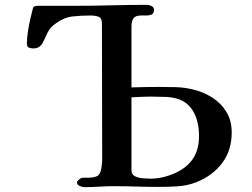

<svg xmlns="http://www.w3.org/2000/svg" viewBox="-20 -778 1040 793"><path d="M802 -216Q802 -290 767 -334Q732 -378 654 -378Q641 -378 627.5 -378.5Q614 -379 600 -379Q581 -379 562 -378Q543 -377 523 -376V-75Q523 -57 537.5 -50Q552 -43 570.5 -41.5Q589 -40 601 -40Q641 -40 680 -54Q739 -74 770.5 -113.5Q802 -153 802 -216ZM937 -231Q937 -157 897.5 -104.5Q858 -52 790 -25Q753 -11 713.5 -8.5Q674 -6 635 -6Q589 -6 542.5 -7.5Q496 -9 449 -9Q419 -9 388.5 -7Q358 -5 328 -5Q320 -5 309 -10Q298 -15 298 -25Q298 -30 307 -37Q316 -44 321 -44H332Q364 -43 380 -50Q396 -57 400 -93Q402 -105 402 -117.5Q402 -130 402 -143Q402 -277 401.5 -412Q401 -547 401 -681Q401 -704 386.5 -709Q372 -714 354 -714Q314 -714 279 -710Q244 -706 210 -681Q192 -668 184 -656Q176 -644 170.5 -630.5Q165 -617 155 -599Q143 -578 118 -578Q107 -578 99 -581.5Q91 -585 91 -598Q91 -618 95 -645.5Q99 -673 105.5 -701Q112 -729 117 -748Q124 -754 138 -754H287Q362 -754 437.5 -756Q513 -758 588 -758Q596 -758 606 -753Q616 -748 616 -738Q616 -723 607 -718.5Q598 -714 585.5 -714Q573 -714 563 -714Q539 -714 531 -702Q523 -690 523 -668V-417Q552 -418 581 -418.5Q610 -419 639 -419Q673 -419 707 -418Q741 -417 775 -409Q819 -399 856 -375.5Q893 -352 915 -316Q937 -280 937 -231Z"/></svg>

Font: Kaisei Tokumin
Style: Bold
Weight: 700
Designer: Font-Kai, 金井和夫
Foundry: KAZUO KANAI
Version: Version 5.003